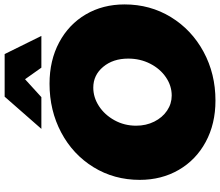

<svg xmlns="http://www.w3.org/2000/svg" viewBox="-82 -872 970 847"><g transform="rotate(-90 403.5 -449.0)"><path d="M807 -385Q807 -272 751 -180.5Q695 -89 598 -36.5Q501 16 383 16Q280 16 200.5 -27Q121 -70 77 -146Q33 -222 33 -318Q33 -431 89 -522Q145 -613 242 -664.5Q339 -716 457 -716Q560 -716 639.5 -673.5Q719 -631 763 -556Q807 -481 807 -385ZM272 -334Q272 -290 290 -254Q308 -218 338.5 -197.5Q369 -177 405 -177Q448 -177 485.5 -202.5Q523 -228 545.5 -272Q568 -316 568 -369Q568 -436 531.5 -479.5Q495 -523 440 -523Q397 -523 358.5 -498Q320 -473 296 -429.5Q272 -386 272 -334ZM668 -752H528L477 -824L398 -752H258L400 -914H588Z"/></g></svg>

Font: Gontserrat Black
Style: Italic
Weight: 900
Italic angle: -11.3°
Designer: Julieta Ulanovsky
Foundry: Julieta Ulanovsky
Version: Version 6.001